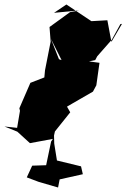

<svg xmlns="http://www.w3.org/2000/svg" viewBox="-20 -833 593 853"><path d="M214 -321C272 -357 333 -391 393 -426L408 -454L422 -554L294 -571L296 -551L242 -570L206 -661L263 -547L255 -535L403 -566L412 -583L477 -657L515 -726L522 -727L475 -647L457 -743L386 -739L275 -813L220 -776L333 -787L291 -779L200 -713L205 -648L180 -521L177 -489L115 -465L66 -352L81 -289L120 -275L100 -300L73 -366L56 -265L0 -271L57 -248L113 -197L215 -216L207 -204L185 -99L123 -97L99 -45L152 -25L238 0L245 -36L348 -59L340 -94L233 -120L221 -195L220 -231L224 -249L292 -334L259 -392Z"/></svg>

Font: Hussar Lance
Style: ExBd
Weight: 700
Foundry: Cannot Into Space Fonts, PlusOne Fonts
Version: Version 2.270